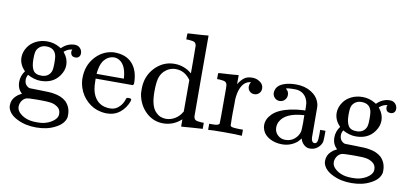

<svg xmlns="http://www.w3.org/2000/svg" viewBox="-79 -961 3051 1435"><g transform="rotate(10 1446.0 -244.0)"><path d="M329 -409Q373 -453 429 -453Q453 -453 469 -437Q485 -421 485 -396Q485 -380 475 -370Q465 -360 449 -360Q417 -360 412 -390Q410 -404 415 -411Q415 -412 416 -414V-415Q412 -414 407 -413Q383 -409 363 -393Q355 -388 355 -386Q357 -384 359 -381Q392 -340 392 -292Q392 -251 365 -212Q318 -143 222 -143Q174 -143 123 -171Q112 -151 112 -133Q112 -98 138 -81Q147 -75 155.5 -74.5Q164 -74 227 -73Q311 -72 335 -67Q396 -58 431 -26Q470 13 470 72Q470 90 468 96Q454 145 392 175Q333 206 250 206Q168 206 107 175Q45 145 31 96Q29 90 29 75Q29 34 60 5Q75 -10 92 -18L103 -24Q67 -55 67 -108Q67 -154 96 -193Q52 -237 52 -292Q52 -334 79 -373Q100 -404 138 -423Q176 -442 223 -442Q274 -442 318 -416ZM142 -292Q142 -238 159 -210Q176 -182 222 -182Q254 -182 274 -198.5Q294 -215 299 -242Q302 -258 302 -292Q302 -326 299 -343Q287 -404 221 -404Q192 -404 171 -387.5Q150 -371 145 -343Q142 -327 142 -292ZM375 23Q353 8 325.5 4Q298 0 247 0H218Q151 0 138 6Q118 15 106.5 34Q95 53 95 74Q95 85 98 94Q106 117 134 136.5Q162 156 199 163Q217 167 250 167Q282 167 300 163Q337 155 365.5 135.5Q394 116 401 93Q403 88 403 75Q403 41 375 23Z M915 -245Q915 -238 908 -231H626V-216Q626 -142 646 -104Q682 -30 770 -30Q813 -30 842 -62Q862 -82 873 -114Q876 -125 879 -128Q882 -131 895 -131Q915 -131 915 -121Q915 -117 912 -108Q893 -56 851.5 -22.5Q810 11 750 11Q731 11 706 6Q649 -5 604 -46Q559 -87 540 -145Q528 -181 528 -218Q528 -310 582 -373.5Q636 -437 715 -447Q719 -448 729 -448Q820 -448 867.5 -394.5Q915 -341 915 -245ZM833 -275Q824 -384 759 -407Q752 -410 738 -411Q686 -411 653 -363Q633 -331 627 -274V-267H833Z M1188 -442Q1262 -442 1320 -393V-495Q1320 -599 1319 -603Q1316 -622 1304.5 -628.5Q1293 -635 1260 -637H1242V-660Q1242 -683 1244 -683L1254 -684Q1264 -685 1283 -686Q1302 -687 1320 -688Q1337 -689 1357 -690.5Q1377 -692 1387 -693Q1397 -694 1398 -694H1401V-390Q1401 -84 1402 -81Q1405 -61 1416.5 -54.5Q1428 -48 1461 -46H1479V0Q1477 0 1402.5 5Q1328 10 1324 11H1317V-44L1309 -37Q1252 11 1179 11Q1109 11 1055 -36Q993 -91 979 -180Q978 -188 978 -215Q978 -312 1040 -377Q1102 -442 1188 -442ZM1317 -342Q1272 -405 1204 -405Q1155 -405 1117 -369Q1092 -343 1083.5 -308Q1075 -273 1075 -211Q1075 -100 1117 -59Q1148 -26 1195 -26Q1230 -26 1262 -45Q1294 -64 1313 -97L1317 -103Z M1536 -46H1550Q1589 -46 1597 -60V-68Q1597 -77 1597.5 -91Q1598 -105 1598 -122.5Q1598 -140 1598 -161.5Q1598 -183 1598 -203Q1598 -234 1598 -269.5Q1598 -305 1598 -328L1597 -351Q1594 -370 1582.5 -376.5Q1571 -383 1538 -385H1520V-408Q1520 -431 1522 -431L1532 -432Q1542 -433 1560 -434Q1578 -435 1596 -436Q1612 -437 1631 -438.5Q1650 -440 1660 -441Q1670 -442 1671 -442H1674V-373Q1693 -405 1716 -423Q1739 -441 1777 -441Q1805 -441 1825 -430Q1864 -410 1864 -373Q1864 -351 1849 -336.5Q1834 -322 1813 -322Q1792 -322 1777.5 -336Q1763 -350 1763 -372Q1763 -389 1771 -400Q1773 -404 1773 -405Q1771 -407 1750 -401Q1734 -393 1726 -386Q1686 -348 1680 -260V-221Q1679 -182 1679 -154Q1679 -141 1679 -126.5Q1679 -112 1679.5 -101Q1680 -90 1680 -81Q1680 -72 1680 -66V-61Q1684 -53 1692 -51Q1702 -47 1745 -46H1776V0H1767Q1749 -3 1640 -3Q1542 -3 1528 0H1520V-46Z M1955 -359Q1955 -373 1963 -391Q1976 -418 2015 -433Q2054 -448 2110 -448Q2176 -448 2224.5 -418Q2273 -388 2288 -340Q2293 -326 2293.5 -308.5Q2294 -291 2294 -194Q2294 -96 2294.5 -79.5Q2295 -63 2300 -54Q2306 -40 2320 -40Q2333 -40 2339 -54Q2345 -66 2345 -109V-145H2385V-106Q2384 -66 2382 -59Q2373 -31 2349 -12.5Q2325 6 2292 6Q2267 6 2247.5 -11.5Q2228 -29 2221 -54V-58Q2218 -55 2209 -44.5Q2200 -34 2196 -30Q2147 11 2082 11Q2030 11 1989 -11Q1948 -33 1934 -69Q1926 -88 1926 -107Q1926 -154 1965 -193Q1988 -216 2022 -231Q2090 -262 2196 -268H2210V-290Q2210 -324 2204 -340Q2194 -373 2169 -392Q2144 -411 2107 -411Q2040 -411 2040 -403Q2062 -388 2062 -359Q2062 -337 2046.5 -321Q2031 -305 2008 -305Q1985 -305 1970 -321Q1955 -337 1955 -359ZM2210 -175Q2210 -233 2209 -233Q2206 -233 2204 -232Q2067 -223 2029 -151Q2018 -131 2018 -106Q2018 -72 2042 -49Q2066 -26 2101 -26Q2141 -26 2169.5 -50Q2198 -74 2207 -109Q2209 -116 2210 -175Z M2721 -409Q2765 -453 2821 -453Q2845 -453 2861 -437Q2877 -421 2877 -396Q2877 -380 2867 -370Q2857 -360 2841 -360Q2809 -360 2804 -390Q2802 -404 2807 -411Q2807 -412 2808 -414V-415Q2804 -414 2799 -413Q2775 -409 2755 -393Q2747 -388 2747 -386Q2749 -384 2751 -381Q2784 -340 2784 -292Q2784 -251 2757 -212Q2710 -143 2614 -143Q2566 -143 2515 -171Q2504 -151 2504 -133Q2504 -98 2530 -81Q2539 -75 2547.5 -74.5Q2556 -74 2619 -73Q2703 -72 2727 -67Q2788 -58 2823 -26Q2862 13 2862 72Q2862 90 2860 96Q2846 145 2784 175Q2725 206 2642 206Q2560 206 2499 175Q2437 145 2423 96Q2421 90 2421 75Q2421 34 2452 5Q2467 -10 2484 -18L2495 -24Q2459 -55 2459 -108Q2459 -154 2488 -193Q2444 -237 2444 -292Q2444 -334 2471 -373Q2492 -404 2530 -423Q2568 -442 2615 -442Q2666 -442 2710 -416ZM2534 -292Q2534 -238 2551 -210Q2568 -182 2614 -182Q2646 -182 2666 -198.5Q2686 -215 2691 -242Q2694 -258 2694 -292Q2694 -326 2691 -343Q2679 -404 2613 -404Q2584 -404 2563 -387.5Q2542 -371 2537 -343Q2534 -327 2534 -292ZM2767 23Q2745 8 2717.5 4Q2690 0 2639 0H2610Q2543 0 2530 6Q2510 15 2498.5 34Q2487 53 2487 74Q2487 85 2490 94Q2498 117 2526 136.5Q2554 156 2591 163Q2609 167 2642 167Q2674 167 2692 163Q2729 155 2757.5 135.5Q2786 116 2793 93Q2795 88 2795 75Q2795 41 2767 23Z"/></g></svg>

Font: MathJax_Main
Style: Regular
Weight: 400
Version: Version 1.1